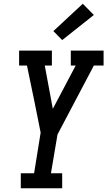

<svg xmlns="http://www.w3.org/2000/svg" viewBox="-20 -1005 573 1025"><path d="M91 0V-80H162L197 -297L165 -457L124 -655H82V-735H257V-655H219L262 -424L384 -655H358V-735H533V-655H481L287 -287L252 -80H312V0ZM312 -791 265 -839 422 -985 481 -925Z"/></svg>

Font: Iosevka Slab Medium
Style: Italic
Weight: 500
Italic angle: -9°
Monospace: yes
Designer: Belleve Invis
Foundry: Belleve Invis
Version: Version 11.1.0; ttfautohint (v1.8.3)